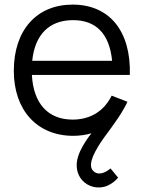

<svg xmlns="http://www.w3.org/2000/svg" viewBox="-20 -575 624 834"><path d="M298.5 15C326 15 352.5 11 377.5 4C373 9.5 369 14.5 366 18.5C348 43.5 329.5 73.5 320 102.5C306.5 142 313 181.5 337.5 208.5C363.5 237 407.5 248.5 447 231.5C466.5 222.5 481.5 210.5 493 196.5L460 156.5C438.5 175.5 406.5 189.5 384.5 167C372.5 154.5 374 136.5 378 121.5C384.5 98 400 70.5 417.5 43.5C433 18.5 489 -49.5 519.5 -105.5C524.5 -114.5 529.5 -123.5 533.5 -133L465 -159.5C431.5 -92 372.5 -55.5 295.5 -55.5C188 -55.5 125 -126 118.5 -249.5H544C549.5 -440 455.5 -555 295.5 -555C139.5 -555 40 -444.5 40 -267.5C40 -96.5 141 15 298.5 15ZM297.5 -487.5C398 -487.5 455.5 -427.5 467 -311H120C131.5 -424.5 193.5 -487.5 297.5 -487.5Z"/></svg>

Font: Hauora
Style: Regular
Weight: 400
Designer: Mikhail Sharanda
Foundry: WCYS & Co.
Version: Version 1.010